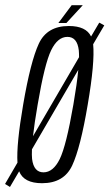

<svg xmlns="http://www.w3.org/2000/svg" viewBox="-66 -704 424 742"><path d="M-46.5 7 1.5 -75.5Q-3 -145.5 23.5 -299.5Q52 -466 83.8 -534.8Q115.5 -603.5 200 -603.5Q266.5 -603.5 286 -563L317.5 -616.5L337 -606L294 -533Q301 -463 273 -299.5Q245 -133 213 -64.5Q181 4 96.5 4Q26 4 8 -42L-27.5 18.5ZM102 -38Q139.5 -38 164.8 -89.2Q190 -140.5 217.5 -299.5Q231.5 -380.5 236.5 -434L57.5 -127Q56.5 -104 58 -89.5Q64.5 -38 102 -38ZM61.5 -177.5 239.5 -483Q239.5 -498.5 238.5 -509.5Q232.5 -561.5 194.5 -561.5Q157 -561.5 131.8 -510Q106.5 -458.5 79.5 -299.5Q67 -227.5 61.5 -177.5ZM159.5 -615 211 -684H254L190.5 -615Z"/></svg>

Font: Anybody Condensed Light
Style: Italic
Weight: 300
Width: 3
Italic angle: -10°
Designer: Tyler Finck
Foundry: Etcetera Type Company
Version: Version 1.010; ttfautohint (v1.8.3) -l 8 -r 50 -G 200 -x 14 